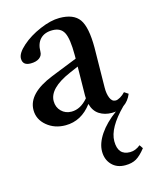

<svg xmlns="http://www.w3.org/2000/svg" viewBox="-109 -533 685 860"><g transform="rotate(-15 233.5 -103.0)"><path d="M153.3 11.2Q102.1 11.2 66.7 -18.6Q31.2 -48.3 31.2 -91.8Q31.2 -168.9 152.3 -217.3L273.4 -265.6V-283.2Q273.4 -357.9 258.5 -386.7Q243.7 -415.5 205.1 -415.5Q168.9 -415.5 148.9 -394.8Q128.9 -374 128.9 -336.4Q128.9 -318.4 114 -307.6Q99.1 -296.9 73.7 -296.9Q36.6 -296.9 36.6 -329.1Q36.6 -354 72.3 -385.5Q107.9 -417 158.7 -438.7Q209.5 -460.4 249.5 -460.4Q315.4 -460.4 341.6 -423.3Q367.7 -386.2 367.7 -291.5Q367.7 -259.8 365.2 -106.9Q364.7 -78.6 373 -58.3Q381.3 -38.1 398.4 -38.1Q407.2 -38.1 419.9 -45.4Q432.6 -52.7 443.4 -64.5L461.9 -52.2Q449.2 -21 424.3 -4.4Q344.7 75.2 344.7 136.7Q344.7 202.1 400.9 202.1Q426.3 202.1 449.2 183.1L460.4 199.7Q437 229.5 416.5 241.5Q396 253.4 365.2 253.4Q326.2 253.4 303 229Q279.8 204.6 279.8 167Q279.8 129.4 307.6 88.1Q335.4 46.9 386.2 9.8Q377.4 11.2 367.7 11.2Q334 11.2 309.3 -4.9Q284.7 -21 275.9 -54.7Q226.6 11.2 153.3 11.2ZM128.9 -106.9Q128.9 -78.6 147.7 -59.8Q166.5 -41 194.8 -41Q236.8 -41 271.5 -82Q271 -86.4 271 -95.7Q272 -140.1 272.9 -229L232.4 -211.4Q128.9 -166.5 128.9 -106.9Z"/></g></svg>

Font: Elstob 8pt Medium
Style: Regular
Weight: 500
Designer: Peter S. Baker
Version: Version 1.015